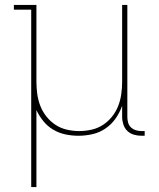

<svg xmlns="http://www.w3.org/2000/svg" viewBox="-20 -540 640 775"><path d="M106 215V-501H36V-520H127V-210Q127 -185 130.5 -160Q134 -135 143 -112Q152 -89 168 -69Q184 -49 205 -35.5Q226 -22 250.5 -16.5Q275 -11 300 -11Q325 -11 349.5 -16.5Q374 -22 395 -35.5Q416 -49 432 -69Q448 -89 457 -112Q466 -135 469.5 -160Q473 -185 473 -210V-520H494V-68Q494 -57 497 -45.5Q500 -34 508.5 -26Q517 -18 528 -14.5Q539 -11 551 -11H564V8H551Q535 8 520 3.5Q505 -1 494 -11.5Q483 -22 478 -37.5Q473 -53 473 -68V-113Q463 -85 446.5 -61.5Q430 -38 406 -21.5Q382 -5 353.5 1.5Q325 8 297 8Q270 8 244 2.5Q218 -3 195 -16.5Q172 -30 155 -51Q138 -72 127 -96V215Z"/></svg>

Font: Iosevka Etoile Thin
Style: Regular
Weight: 100
Designer: Belleve Invis
Foundry: Belleve Invis
Version: Version 22.1.2; ttfautohint (v1.8.4)